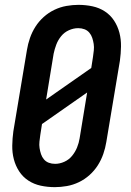

<svg xmlns="http://www.w3.org/2000/svg" viewBox="-20 -763 540 791"><path d="M206 8Q176 8 148 2Q120 -4 97 -19Q74 -34 59 -57Q44 -80 37 -107Q30 -134 30.5 -163.5Q31 -193 35 -222L91 -557Q95 -582 103.5 -606.5Q112 -631 126 -653Q140 -675 160 -693Q180 -711 204 -722.5Q228 -734 253.5 -738.5Q279 -743 303 -743Q333 -743 361 -737Q389 -731 412 -716Q435 -701 450 -678Q465 -655 472 -628Q479 -601 478.5 -571.5Q478 -542 474 -513L418 -178Q414 -153 405.5 -128.5Q397 -104 383 -82Q369 -60 349 -42Q329 -24 305 -12.5Q281 -1 255.5 3.5Q230 8 206 8ZM170 -353 356 -483 363 -528Q365 -542 366.5 -555.5Q368 -569 366 -582Q364 -595 360 -607Q356 -619 348 -628.5Q340 -638 328 -642.5Q316 -647 302 -647Q283 -647 264 -638.5Q245 -630 232 -614Q219 -598 212 -579.5Q205 -561 201 -542ZM207 -88Q226 -88 245 -96.5Q264 -105 277 -121Q290 -137 297.5 -155.5Q305 -174 308 -193L339 -382L153 -252L146 -207Q144 -193 142.5 -179.5Q141 -166 143 -153Q145 -140 149 -128Q153 -116 161 -106.5Q169 -97 181 -92.5Q193 -88 207 -88Z"/></svg>

Font: Iosevka Curly Slab
Style: Bold Italic
Weight: 700
Italic angle: -9°
Monospace: yes
Designer: Belleve Invis
Foundry: Belleve Invis
Version: Version 22.1.2; ttfautohint (v1.8.4)